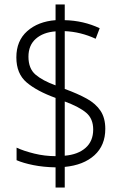

<svg xmlns="http://www.w3.org/2000/svg" viewBox="-20 -779 553 857"><path d="M228 -32Q174 -33 129 -42Q84 -51 54 -64V-120Q86 -105 133 -93.5Q180 -82 228 -82V-342Q145 -372 99 -411Q53 -450 53 -523Q53 -597 101.5 -640Q150 -683 228 -689V-759H269V-689Q353 -687 425 -653L407 -606Q340 -637 269 -640V-382Q327 -361 367.5 -338.5Q408 -316 429 -284Q450 -252 450 -204Q450 -130 401.5 -86Q353 -42 269 -34V58H228ZM228 -639Q173 -635 140 -606Q107 -577 107 -526Q107 -473 138.5 -446Q170 -419 228 -398ZM269 -84Q328 -89 362 -119Q396 -149 396 -201Q396 -249 365 -275.5Q334 -302 269 -326Z"/></svg>

Font: Noto Sans Arabic UI SmCn Lt
Style: Regular
Weight: 300
Width: 4
Designer: Monotype Design Team, Nadine Chahine and Nizar Qandah
Foundry: Monotype Imaging Inc.
Version: Version 2.010; ttfautohint (v1.8.4.7-5d5b)